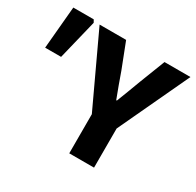

<svg xmlns="http://www.w3.org/2000/svg" viewBox="-148 -824 1011 988"><g transform="rotate(30 357.5 -330.0)"><path d="M375.8 0V-232.4L179.8 -651.8H337.4L395.5 -502.1Q408.4 -465.1 421.2 -430.3Q434.1 -395.6 448.4 -357.6H452.4Q466.8 -395.6 480.4 -430.3Q494 -465.1 507.4 -502.1L565.5 -651.8H719.6L523.1 -232.4V0ZM-3.5 -408.8 18.9 -660H140.3L148.9 -644.5L91.3 -408.8Z"/></g></svg>

Font: SourceSans3VF
Style: Regular
Weight: 200
Designer: Paul D. Hunt
Foundry: Adobe
Version: Version 3.052;hotconv 1.1.0;makeotfexe 2.6.0